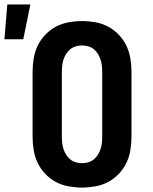

<svg xmlns="http://www.w3.org/2000/svg" viewBox="-70 -838 690 866"><path d="M300 8Q270 8 239.5 2.5Q209 -3 182.5 -17Q156 -31 134.5 -53.5Q113 -76 100 -103Q87 -130 82 -160.5Q77 -191 77 -221V-514Q77 -544 82 -574.5Q87 -605 100 -632Q113 -659 134.5 -681.5Q156 -704 182.5 -718Q209 -732 239.5 -737.5Q270 -743 300 -743Q330 -743 360.5 -737.5Q391 -732 417.5 -718Q444 -704 465.5 -681.5Q487 -659 500 -632Q513 -605 518 -574.5Q523 -544 523 -514V-221Q523 -191 518 -160.5Q513 -130 500 -103Q487 -76 465.5 -53.5Q444 -31 417.5 -17Q391 -3 360.5 2.5Q330 8 300 8ZM300 -102Q314 -102 328 -106Q342 -110 353 -119Q364 -128 371.5 -140Q379 -152 383.5 -165.5Q388 -179 389.5 -193Q391 -207 391 -221V-514Q391 -528 389.5 -542Q388 -556 383.5 -569.5Q379 -583 371.5 -595Q364 -607 353 -616Q342 -625 328 -629Q314 -633 300 -633Q286 -633 272 -629Q258 -625 247 -616Q236 -607 228.5 -595Q221 -583 216.5 -569.5Q212 -556 210.5 -542Q209 -528 209 -514V-221Q209 -207 210.5 -193Q212 -179 216.5 -165.5Q221 -152 228.5 -140Q236 -128 247 -119Q258 -110 272 -106Q286 -102 300 -102ZM-50 -661 -37 -818H67L35 -661Z"/></svg>

Font: Iosevka Etoile Extrabold
Style: Regular
Weight: 800
Designer: Belleve Invis
Foundry: Belleve Invis
Version: Version 22.1.2; ttfautohint (v1.8.4)